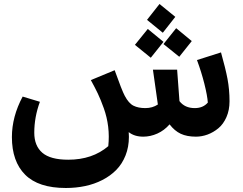

<svg xmlns="http://www.w3.org/2000/svg" viewBox="-20 -689 1227 968"><path d="M863.8 -604 800.8 -523.9 721.2 -588.9 784.2 -668.9ZM883.8 -402.8 804.2 -466.8 868.2 -546.9 946.8 -481.9ZM804.2 -478 740.2 -397.9 660.2 -462.9 725.1 -543ZM1094.2 -424.8Q1116.7 -345.2 1127 -291.3Q1137.2 -237.3 1137.2 -178.2Q1137.2 -133.8 1121.6 -98.4Q1106 -63 1080.8 -42.2Q1055.7 -21.5 1026.6 -10.7Q997.6 0 967.8 0Q922.4 0 891.1 -14.6Q859.9 -29.3 835 -62Q808.1 -31.2 773.2 -15.6Q738.3 0 702.1 0Q657.7 0 628.9 -22.9Q629.9 -16.1 629.9 1Q629.9 52.2 612.8 95Q595.7 137.7 566.2 167.7Q536.6 197.8 496.1 218.5Q455.6 239.3 409.2 249Q362.8 258.8 312 258.8Q173.8 258.8 106.9 191.9Q40 125 40 2Q40 -100.6 94.2 -202.1L181.2 -175.8Q152.8 -98.6 152.8 -20Q152.8 46.4 193.6 81.3Q234.4 116.2 324.2 116.2Q445.8 116.2 525.9 47.9Q531.2 -1.5 525.4 -49.8Q519.5 -98.1 503.4 -143.1Q487.3 -188 473.1 -217.5Q459 -247.1 438 -285.2L558.1 -335Q594.7 -232.4 608.9 -206.1Q628.9 -168 653.1 -156Q677.2 -144 712.9 -144Q748.5 -144 775.9 -162.1L751 -337.9H873L884.8 -179.2Q911.6 -144 961.9 -144Q1003.9 -144 1027.8 -171.9Q1025.4 -206.5 1010.5 -266.1Q995.6 -325.7 973.1 -386.2Z"/></svg>

Font: FiraGO SemiBold
Style: Italic
Weight: 600
Italic angle: -8°
Designer: bBox Type GmbH
Foundry: bBox Type GmbH
Version: Version 1.001;PS 001.001;hotconv 1.0.88;makeotf.lib2.5.64775